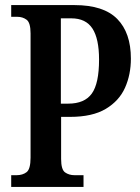

<svg xmlns="http://www.w3.org/2000/svg" viewBox="-20 -734 549 754"><path d="M24 0V-46H45Q69 -46 84.5 -58Q100 -70 100 -115V-603Q100 -645 84.5 -656.5Q69 -668 48 -668H24V-714H273Q387 -714 440.5 -659.5Q494 -605 494 -504Q494 -441 471 -389.5Q448 -338 395.5 -306.5Q343 -275 255 -275H220V-110Q220 -68 235.5 -57Q251 -46 273 -46H308V0ZM248 -327Q312 -327 340.5 -366.5Q369 -406 369 -500Q369 -582 343 -622Q317 -662 260 -662H219V-327Z"/></svg>

Font: Noto Serif Khmer ExtraCondensed SemiBold
Style: Regular
Weight: 600
Width: 2
Designer: Danh Hong and the Monotype Design Team
Foundry: Monotype Imaging Inc.
Version: Version 2.004; ttfautohint (v1.8.4.7-5d5b)